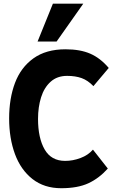

<svg xmlns="http://www.w3.org/2000/svg" viewBox="-20 -1002 640 1040"><path d="M29.5 -360.5Q29.5 -468.5 61.2 -552.8Q93 -637 161.2 -686Q229.5 -735 334.5 -735Q414.5 -735 469 -711.2Q523.5 -687.5 569 -634L486 -535.5Q455.5 -567 422 -579Q388.5 -591 343.5 -591Q289.5 -591 254.2 -559.2Q219 -527.5 202.5 -474.8Q186 -422 186 -358Q186 -254.5 221.8 -192.5Q257.5 -130.5 333 -130.5Q374.5 -130.5 416 -146Q457.5 -161.5 483.5 -191.5L564 -89Q516.5 -36 458.5 -9.2Q400.5 17.5 311.5 17.5Q219.5 17.5 156 -32.2Q92.5 -82 61 -167.5Q29.5 -253 29.5 -360.5ZM183.5 -777 266.5 -982H431L286.5 -777Z"/></svg>

Font: JuliaMono ExtraBold
Style: Regular
Weight: 800
Monospace: yes
Designer: cormullion
Foundry: corm
Version: Version 0.055; ttfautohint (v1.8.4)